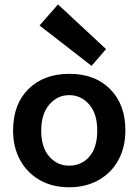

<svg xmlns="http://www.w3.org/2000/svg" viewBox="-20 -812 609 844"><path d="M37.5 0ZM531.2 -238.8Q531.2 -352.5 464.4 -420Q397.5 -487.5 285 -487.5Q172.5 -487.5 105 -420.6Q37.5 -353.8 37.5 -237.5Q37.5 -165 68.1 -108.8Q98.8 -52.5 154.4 -20.6Q210 11.2 283.8 11.2Q357.5 11.2 413.8 -20.6Q470 -52.5 500.6 -108.8Q531.2 -165 531.2 -238.8ZM407.5 -237.5Q407.5 -163.8 373.1 -123.8Q338.8 -83.8 283.8 -83.8Q231.2 -83.8 196.2 -124.4Q161.2 -165 161.2 -237.5Q161.2 -311.2 196.9 -352.5Q232.5 -393.8 283.8 -393.8Q336.2 -393.8 371.9 -353.1Q407.5 -312.5 407.5 -237.5ZM382.5 -522.5 446.2 -596.2 235 -792.5 153.8 -700Z"/></svg>

Font: Cambay
Style: Bold
Weight: 700
Designer: Pooja Saxena
Foundry: Pooja Saxena
Version: Version 1.096;PS 001.096;hotconv 1.0.70;makeotf.lib2.5.58329